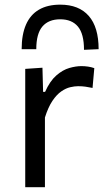

<svg xmlns="http://www.w3.org/2000/svg" viewBox="-20 -785 439 805"><path d="M85.8 0Q85.8 -55.3 85.8 -106.4Q85.8 -157.6 85.8 -218.8V-268.8Q85.8 -324 85.8 -381.4Q85.8 -438.9 85.8 -496.2L158 -501.1L160.7 -399.8H169Q189.3 -445.3 216.1 -468.6Q242.9 -491.9 270.5 -499.9Q298.1 -507.8 321.1 -507.8Q335 -507.8 349 -505.8Q362.9 -503.8 375.4 -499.3L368 -416.3Q351.7 -419.6 338.3 -421.6Q324.9 -423.6 307.3 -423.6Q293.1 -423.6 274.7 -419.4Q256.3 -415.2 237.1 -401.9Q217.8 -388.7 200 -362.4Q182.2 -336.2 168.4 -292.4V-215.3Q168.4 -156.8 168.4 -106Q168.4 -55.3 168.4 0ZM332.2 -576.1Q332.2 -643.1 306.7 -673.6Q281.2 -704.1 232.6 -704.1Q183.6 -704.1 157.8 -673.9Q132.1 -643.6 132.1 -578.8H70.8Q70.8 -640.2 89 -681.8Q107.3 -723.5 143.4 -744.5Q179.5 -765.5 232.6 -765.5Q310.8 -765.5 352.2 -718.2Q393.5 -671 393.5 -578.8Z"/></svg>

Font: Commissioner Thin
Style: Regular
Weight: 100
Designer: Kostas Bartsokas
Foundry: Kostas Bartsokas
Version: Version 1.001;gftools[0.9.23]